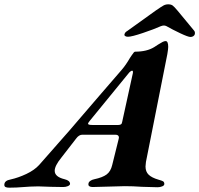

<svg xmlns="http://www.w3.org/2000/svg" viewBox="-86 -863 922 888"><path d="M-66 -8Q-66 -28 -37 -33Q-1 -41 36 -58.5Q73 -76 95 -100Q234 -256 374 -421L476 -539Q496 -562 515 -595Q517 -598 523 -607Q529 -616 532.5 -620Q536 -624 539 -624Q593 -624 627 -645Q633 -649 645.5 -657Q658 -665 666 -669Q674 -673 680 -673Q692 -673 692 -646Q692 -637 688 -613L589 -114Q587 -98 587 -93Q587 -69 601.5 -55Q616 -41 647 -32Q662 -28 668 -24.5Q674 -21 674 -12Q674 -5 664 -1Q654 3 643 3Q625 3 571 1Q529 -2 491 -2Q471 -2 417 0Q361 2 342 2Q333 2 327.5 -1.5Q322 -5 323 -12Q323 -20 331 -26Q339 -32 350 -34Q388 -42 407 -56Q426 -70 433 -100L463 -221L464 -227Q464 -240 447 -240H295Q279 -240 266 -222L197 -133Q167 -96 167 -73Q167 -45 213 -34Q238 -28 238 -12Q237 -6 227.5 -2Q218 2 206 2L149 1Q111 -1 91 -1Q71 -1 54 0Q37 1 24 2Q-10 5 -43 5Q-55 5 -60.5 2Q-66 -1 -66 -8ZM461 -285Q469 -285 473.5 -288Q478 -291 479 -299L527 -518Q529 -525 529 -530.5Q529 -536 525 -536Q520 -536 512 -528L329 -304Q321 -294 321 -291Q321 -285 341 -285ZM490 -705Q492 -714 503 -720L634 -814Q660 -832 670 -837.5Q680 -843 692 -843Q705 -843 712.5 -837.5Q720 -832 735 -814L812 -721Q817 -715 815 -705Q814 -700 808.5 -696Q803 -692 795 -692Q784 -692 748 -709Q712 -726 684 -742Q678 -745 672 -745Q666 -745 658 -742Q627 -728 575 -710.5Q523 -693 506 -693Q497 -693 492.5 -696.5Q488 -700 490 -705Z"/></svg>

Font: EB Garamond
Style: Bold Italic
Weight: 700
Italic angle: -17.2°
Designer: Georg Duffner and Octavio Pardo
Foundry: Georg Duffner
Version: Version 1.000